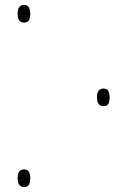

<svg xmlns="http://www.w3.org/2000/svg" viewBox="-20 -744 540 774"><path d="M77 -653Q51 -653 51 -689Q51 -724 77 -724Q92 -724 97 -713.5Q102 -703 102 -689Q102 -673 97 -663Q92 -653 77 -653ZM397 -316Q371 -316 371 -352Q371 -387 397 -387Q412 -387 417 -376.5Q422 -366 422 -352Q422 -336 417 -326Q412 -316 397 -316ZM77 10Q51 10 51 -26Q51 -61 77 -61Q92 -61 97 -50.5Q102 -40 102 -26Q102 -10 97 0Q92 10 77 10Z"/></svg>

Font: Noto Sans Mono ExtraCondensed Thin
Style: Regular
Weight: 100
Width: 2
Designer: Monotype Design Team
Foundry: Monotype Imaging Inc.
Version: Version 2.014; ttfautohint (v1.8.4.7-5d5b)